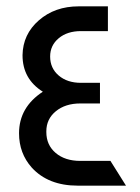

<svg xmlns="http://www.w3.org/2000/svg" viewBox="-20 -585 442 605"><path d="M225 0Q132 0 80 -57Q40 -102 40 -165Q40 -247 115 -296Q51 -336 51 -411Q52 -477 102.5 -521Q153 -565 228 -565H320V-487H235Q192 -487 165 -464.5Q138 -442 138 -407Q138 -370 165 -347Q192 -324 235 -324H295V-259H233Q186 -259 156 -234.5Q126 -210 126 -171V-169Q126 -128 155.5 -103Q185 -78 233 -78H328L377 0Z"/></svg>

Font: TajawalTap Med
Style: Regular
Weight: 500
Designer: Boutros Fonts
Foundry: Created by Boutros International 2017
Version: Version 2.700